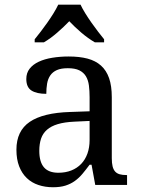

<svg xmlns="http://www.w3.org/2000/svg" viewBox="-20 -786 603 816"><path d="M147 -145Q147 -98.1 166.7 -75Q186.5 -51.8 228 -51.8Q258.3 -51.8 283 -61.5Q307.6 -71.3 325 -89.4Q342.3 -107.4 351.6 -133.3Q360.8 -159.2 360.8 -190.9V-272L296.9 -269Q254.4 -267.1 225.8 -258.5Q197.3 -250 179.7 -234.6Q162.1 -219.2 154.5 -196.8Q147 -174.3 147 -145ZM268.1 -496.1Q239.3 -496.1 221.4 -488Q203.6 -480 193.6 -465.3Q183.6 -450.7 180.2 -430.7Q176.8 -410.6 176.8 -387.2Q135.3 -387.2 113.5 -401.4Q91.8 -415.5 91.8 -450.2Q91.8 -476.1 106 -494.1Q120.1 -512.2 144.8 -523.7Q169.4 -535.2 202.1 -540.5Q234.9 -545.9 272 -545.9Q317.9 -545.9 352.1 -536.9Q386.2 -527.8 409.2 -507.3Q432.1 -486.8 443.6 -453.9Q455.1 -420.9 455.1 -373V-113.8Q455.1 -92.8 458.5 -79.1Q461.9 -65.4 469.2 -57.1Q476.6 -48.8 488.5 -45.4Q500.5 -42 517.1 -42H520V0H384.8L369.1 -85.9H360.8Q345.2 -64.9 330.6 -47.4Q315.9 -29.8 298.3 -17.1Q280.8 -4.4 258.5 2.7Q236.3 9.8 205.1 9.8Q171.9 9.8 143.3 0.2Q114.7 -9.3 94 -29.1Q73.2 -48.8 61.5 -78.9Q49.8 -108.9 49.8 -149.9Q49.8 -229.5 106.4 -268.1Q163.1 -306.6 277.8 -310.1L360.8 -313V-373Q360.8 -399.9 357.9 -422.6Q355 -445.3 345.2 -461.7Q335.4 -478 317.1 -487.1Q298.8 -496.1 268.1 -496.1ZM127.4 -619.1Q139.2 -633.3 153.3 -651.9Q167.5 -670.4 181.4 -690.2Q195.3 -710 207.5 -729.7Q219.7 -749.5 227.5 -766.1H322.3Q330.1 -749.5 342.3 -729.7Q354.5 -710 368.4 -690.2Q382.3 -670.4 396.5 -651.9Q410.6 -633.3 422.4 -619.1V-606H383.3Q354.5 -622.6 325.7 -647.2Q296.9 -671.9 274.4 -695.8Q251.5 -671.9 223.1 -647.2Q194.8 -622.6 166.5 -606H127.4Z"/></svg>

Font: Droid Serif
Style: Regular
Weight: 400
Designer: Monotype Design team
Foundry: Monotype Imaging Inc.
Version: Version 1.03